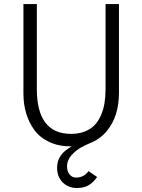

<svg xmlns="http://www.w3.org/2000/svg" viewBox="-20 -710 699 944"><path d="M499 -689.9H564.9V-253.9Q564.9 -198.2 550.5 -150.4Q536.1 -102.5 503.2 -63.5Q470.2 -24.4 421.4 -5.9H422.9L417 -3.9Q411.1 -1.5 400.9 3.4Q390.6 8.3 378.7 14.9Q366.7 21.5 354.5 31.2Q342.3 41 332.3 52Q322.3 63 315.9 77.6Q309.6 92.3 309.6 107.9Q309.6 132.8 322.3 147.9Q335 163.1 353.5 163.1Q392.6 163.1 415.5 131.3L457.5 160.2Q439.5 186.5 416.3 200.4Q393.1 214.4 358.4 214.4Q315.9 214.4 288.3 186.8Q260.7 159.2 260.7 114.3Q260.7 47.9 333 9.8H329.1Q268.6 9.8 222.2 -12Q175.8 -33.7 148.9 -70.8Q122.1 -107.9 108.6 -153.1Q95.2 -198.2 95.2 -249V-689.9H161.1V-272.9Q161.1 -51.8 329.1 -51.8Q366.7 -51.8 396.2 -63.2Q425.8 -74.7 444.8 -94.5Q463.9 -114.3 476.3 -142.8Q488.8 -171.4 493.9 -203.4Q499 -235.4 499 -272.9Z"/></svg>

Font: HK Grotesk Light
Style: Regular
Weight: 300
Designer: Alfredo Marco Pradil and Stefan Peev
Foundry: Hanken Design Co.
Version: Version 1.045;PS 001.045;hotconv 1.0.88;makeotf.lib2.5.64775